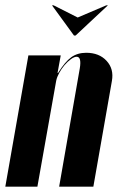

<svg xmlns="http://www.w3.org/2000/svg" viewBox="-46 -704 465 724"><path d="M173 -429Q199 -471 222.5 -488Q246 -505 279 -505Q328 -505 356 -474.5Q384 -444 376 -399L306 0H177L255 -447Q262 -490 243 -490Q234 -490 221.5 -481Q209 -472 197.5 -458.5Q186 -445 177.5 -429.5Q169 -414 166 -400L95 0H-26L61 -495H183L171 -429ZM156 -684 247 -638 355 -684H361L239 -570H233L150 -684Z"/></svg>

Font: Moniqa Black Ita Display
Style: Italic
Weight: 900
Italic angle: -10°
Designer: Rajesh Rajput
Foundry: Rajesh Rajput
Version: Version 1.000